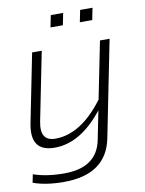

<svg xmlns="http://www.w3.org/2000/svg" viewBox="-100 -754 763 1007"><g transform="rotate(-10 282.0 -251.0)"><path d="M400.9 -153.3Q280.3 0 142.1 0Q8.8 0 38.6 -148.9L111.3 -512.7H162.6L89.8 -148.9Q69.3 -45.9 153.8 -45.9Q290 -45.9 411.6 -208.5L472.7 -512.7H523.9L421.4 0Q384.3 185.5 158.2 185.5Q63.5 185.5 -4.9 161.1L3.9 117.2Q73.7 141.6 168 141.6Q341.8 141.6 370.1 0ZM463.9 -688.5 451.2 -625H385.3L397.9 -688.5ZM307.6 -688.5 294.9 -625H229L241.7 -688.5Z"/></g></svg>

Font: Sansation Light
Style: Light Italic
Weight: 300
Designer: Bernd Montag
Version: Version 1.301